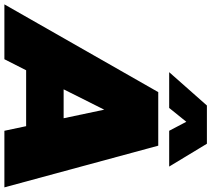

<svg xmlns="http://www.w3.org/2000/svg" viewBox="-100 -899 963 875"><g transform="rotate(90 381.5 -461.5)"><path d="M-36.1 0 363.8 -701.2H607.9L797.9 0H540L519 -99.1H264.2L213.9 0ZM272.9 -751 424.8 -922.9H599.1L703.1 -751H540L499 -829.1L436 -751ZM351.1 -270H482.9L443.8 -455.1Z"/></g></svg>

Font: Trueno UltraBlack
Style: Italic
Weight: 950
Designer: Julieta Ulanovsky
Foundry: Julieta Ulanovsky
Version: Version 3.001b | FøM Fix